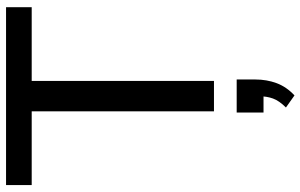

<svg xmlns="http://www.w3.org/2000/svg" viewBox="-204 -542 1018 651"><g transform="rotate(-90 305.5 -216.0)"><path d="M254 0V-618H4V-705H607V-618H357V0ZM308 273 267 244Q290 221 297.5 200Q305 179 305 155L329 168H250V77H362V140Q362 179 349.5 212.5Q337 246 308 273Z"/></g></svg>

Font: Nunito Sans 12pt ExtraLight 12pt SemiBold
Style: Regular
Weight: 600
Version: Version 3.101;gftools[0.9.27]